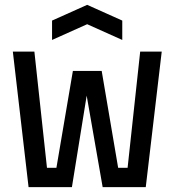

<svg xmlns="http://www.w3.org/2000/svg" viewBox="-20 -773 720 793"><path d="M98 0 33 -560H122L174 -80H213L281 -480H400L468 -80H507L559 -560H648L582 0H404L338 -378L277 0ZM195 -608V-688L340 -753L485 -688V-608L340 -673Z"/></svg>

Font: Tektur SemiCondensed
Style: Regular
Weight: 400
Width: 4
Designer: Adam Jagosz
Foundry: Adam Jagosz
Version: Version 1.005;gftools[0.9.30]